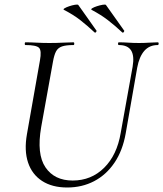

<svg xmlns="http://www.w3.org/2000/svg" viewBox="-20 -811 717 844"><path d="M563 -517.8Q571.2 -566 556.2 -589.5Q541.2 -613 502.4 -613Q498.6 -613 498.8 -619Q499 -625 502.4 -625Q523 -625 544.5 -623.5Q566 -622 591.6 -622Q614.2 -622 635.7 -623.5Q657.2 -625 673.6 -625Q677.6 -625 677.4 -619Q677.2 -613 673.6 -613Q636.8 -613 614.5 -587.6Q592.2 -562.2 583.2 -514L532.6 -224.8Q519.2 -148.8 483.1 -95.6Q447 -42.4 393.8 -14.6Q340.6 13.2 275.4 13.2Q209.2 13.2 164.9 -15.6Q120.6 -44.4 103.2 -96.9Q85.8 -149.4 98.4 -221L155.6 -545.4Q163.6 -588.6 151.6 -600.8Q139.6 -613 91.8 -613Q88.6 -613 88.8 -619Q89 -625 91.6 -625Q114 -625 141 -623.5Q168 -622 196.6 -622Q229.2 -622 256.3 -623.5Q283.4 -625 303 -625Q306.6 -625 306.6 -619Q306.6 -613 303 -613Q270.2 -613 252.3 -606.8Q234.4 -600.6 226.1 -584.6Q217.8 -568.6 212.8 -539.6L161 -252.2Q140.4 -133.6 179.8 -75.5Q219.2 -17.4 299.4 -17.4Q381.2 -17.4 437.8 -73.5Q494.4 -129.6 510.6 -226.8ZM516.8 -669Q485.2 -698.6 454.6 -722.2Q424 -745.8 383.6 -767.2Q377.8 -770 385.3 -774.7Q392.8 -779.4 406 -783.7Q419.2 -788 431 -790Q442.8 -792 445.6 -789.4Q466 -760.4 485.1 -733.8Q504.2 -707.2 525.2 -677.2Q528 -675.6 524.3 -670.4Q520.6 -665.2 516.8 -669ZM395.2 -669Q363.6 -698.6 333.2 -722.4Q302.8 -746.2 261.8 -767.2Q256 -769.8 263.6 -774.5Q271.2 -779.2 284.3 -783.6Q297.4 -788 309.3 -790Q321.2 -792 324 -789.4Q344.4 -760.4 363.5 -733.8Q382.6 -707.2 403.4 -677.2Q406.2 -675.6 402.6 -670.5Q399 -665.4 395.2 -669Z"/></svg>

Font: Cormorant Garamond Light
Style: Italic
Weight: 300
Italic angle: -10°
Designer: Christian Thalmann (Catharsis Fonts)
Foundry: Catharsis Fonts
Version: Version 4.001